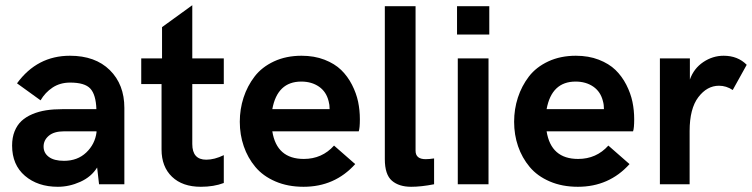

<svg xmlns="http://www.w3.org/2000/svg" viewBox="-20 -714 2914 744"><path d="M251 -498Q349.1 -498 405.5 -442.4Q461.9 -386.7 461.9 -295.9V0H363.8L356.4 -64.9Q334 -28.8 291.3 -9.5Q248.5 9.8 204.1 9.8Q126.5 9.8 76.7 -32.7Q26.9 -75.2 26.9 -149.9Q26.9 -181.2 36.6 -205.3Q46.4 -229.5 63.5 -245.4Q80.6 -261.2 105.5 -271.7Q130.4 -282.2 158.7 -286.6Q187 -291 221.2 -291H353.5Q351.6 -347.2 330.1 -370.6Q308.6 -394 252 -394Q212.9 -394 183.8 -374.8Q154.8 -355.5 137.2 -325.2L45.9 -391.1Q124 -498 251 -498ZM228 -90.8Q280.3 -90.8 314.2 -123Q348.1 -155.3 354 -201.2V-205.1H228Q189.5 -205.1 169.2 -188Q148.9 -170.9 148.9 -146Q148.9 -121.1 169.2 -106Q189.5 -90.8 228 -90.8Z M758.3 9.8Q687 9.8 646.5 -29.1Q606 -67.9 606 -134.8V-388.2H527.3V-487.8H607.9V-608.9L725.1 -693.8V-487.8H847.2V-388.2H725.1V-155.8Q725.1 -95.2 779.3 -95.2Q811 -95.2 847.2 -112.8V-4.9Q808.6 9.8 758.3 9.8Z M1156.2 9.8Q1095.2 9.8 1047.1 -11Q999 -31.7 969.5 -67.1Q939.9 -102.5 924.6 -147.2Q909.2 -191.9 909.2 -242.2Q909.2 -291 923.8 -335.9Q938.5 -380.9 966.6 -417.5Q994.6 -454.1 1041.7 -476.1Q1088.9 -498 1148.4 -498Q1197.8 -498 1237.3 -482.7Q1276.9 -467.3 1302 -442.9Q1327.1 -418.5 1344 -385.5Q1360.8 -352.5 1367.7 -319.6Q1374.5 -286.6 1374.5 -252Q1374.5 -217.3 1370.1 -205.1H1035.2Q1052.2 -98.1 1157.2 -98.1Q1228 -98.1 1274.4 -149.9L1356.4 -78.1Q1277.3 9.8 1156.2 9.8ZM1035.2 -291H1257.3Q1257.3 -308.6 1253.4 -321.8Q1244.6 -358.4 1216.1 -378.2Q1187.5 -397.9 1147.5 -397.9Q1054.7 -397.9 1035.2 -291Z M1573.2 9.8Q1525.9 9.8 1498.5 -13.9Q1471.2 -37.6 1471.2 -97.2V-689.9H1590.3V-129.9Q1590.3 -97.2 1629.4 -97.2Q1643.1 -97.2 1662.1 -100.1V0Q1612.3 9.8 1573.2 9.8Z M1751 -580.1V-689.9H1876V-580.1ZM1753.9 0V-487.8H1873V0Z M2219.2 9.8Q2158.2 9.8 2110.1 -11Q2062 -31.7 2032.5 -67.1Q2002.9 -102.5 1987.5 -147.2Q1972.2 -191.9 1972.2 -242.2Q1972.2 -291 1986.8 -335.9Q2001.5 -380.9 2029.5 -417.5Q2057.6 -454.1 2104.7 -476.1Q2151.9 -498 2211.4 -498Q2260.7 -498 2300.3 -482.7Q2339.8 -467.3 2365 -442.9Q2390.1 -418.5 2407 -385.5Q2423.8 -352.5 2430.7 -319.6Q2437.5 -286.6 2437.5 -252Q2437.5 -217.3 2433.1 -205.1H2098.1Q2115.2 -98.1 2220.2 -98.1Q2291 -98.1 2337.4 -149.9L2419.4 -78.1Q2340.3 9.8 2219.2 9.8ZM2098.1 -291H2320.3Q2320.3 -308.6 2316.4 -321.8Q2307.6 -358.4 2279.1 -378.2Q2250.5 -397.9 2210.4 -397.9Q2117.7 -397.9 2098.1 -291Z M2537.1 0V-487.8H2653.3V-405.8Q2668.5 -448.7 2705.1 -473.4Q2741.7 -498 2784.2 -498Q2838.9 -498 2873.5 -462.9L2819.3 -365.2Q2794.4 -381.8 2766.1 -381.8Q2719.7 -381.8 2686 -337.4Q2652.3 -293 2652.3 -206.1V0Z"/></svg>

Font: HK Grotesk Legacy
Style: Bold
Weight: 700
Designer: Alfredo Marco Pradil
Foundry: Hanken Design Co.
Version: Version 2.022;PS 002.022;hotconv 1.0.88;makeotf.lib2.5.64775